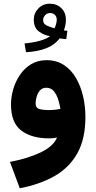

<svg xmlns="http://www.w3.org/2000/svg" viewBox="-20 -737 514 1024"><path d="M333.5 -528.8Q324.2 -529.3 316.9 -529.8Q309.6 -530.3 298.3 -532.2Q271.5 -497.1 226.3 -479.5Q181.2 -461.9 118.7 -458.5L110.8 -505.4Q155.8 -509.3 191.9 -519.3Q228 -529.3 247.1 -544.4Q214.4 -548.8 187.3 -569.3Q160.2 -589.8 160.2 -632.3Q160.2 -667 184.8 -692.1Q209.5 -717.3 246.1 -717.3Q282.7 -717.3 307.1 -693.6Q331.5 -669.9 331.5 -631.8Q331.5 -604 320.8 -574.7Q330.6 -573.2 339.4 -572.8ZM271 -585.9Q275.9 -597.2 279.3 -609.4Q282.7 -621.6 282.7 -631.3Q282.7 -647.9 272.7 -657.7Q262.7 -667.5 248 -667.5Q231 -667.5 220.5 -655.8Q210 -644 210 -630.4Q210 -609.9 228.8 -601.1Q247.6 -592.3 271 -585.9ZM435.5 -113.3Q435.5 4.4 392.1 81.3Q348.6 158.2 269.8 202.6Q190.9 247.1 85.4 267.1L33.2 126.5Q130.4 107.9 197.8 75.4Q265.1 43 284.2 -3.4Q261.7 1 241.7 1Q148.4 1 93.5 -40.8Q38.6 -82.5 38.6 -179.7Q38.6 -219.2 50.5 -260.7Q62.5 -302.2 86.2 -337.4Q109.9 -372.6 145.5 -394.3Q181.2 -416 228 -416Q281.7 -416 320.8 -390.4Q359.9 -364.7 385.3 -321Q410.6 -277.3 423.1 -223.6Q435.5 -169.9 435.5 -113.3ZM238.8 -149.9Q259.8 -149.9 276.4 -152.1Q293 -154.3 302.2 -156.2Q299.3 -175.3 291.7 -201.9Q284.2 -228.5 268.8 -248.8Q253.4 -269 227.1 -269Q205.1 -269 192.6 -254.2Q180.2 -239.3 175 -219.7Q169.9 -200.2 169.9 -185.5Q169.9 -161.1 190.4 -155.5Q210.9 -149.9 238.8 -149.9Z"/></svg>

Font: Vazirmatn UI FD Black
Style: Regular
Weight: 900
Designer: Saber Rastikerdar
Foundry: Saber Rastikerdar
Version: Version 33.003